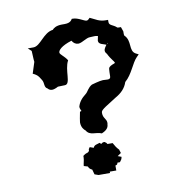

<svg xmlns="http://www.w3.org/2000/svg" viewBox="-79 -778 797 841"><g transform="rotate(-10 320.0 -358.0)"><path d="M241 -105V-99C241 -86 236 -74 235 -61L252 -56C257 -46 259 -44 269 -39L275 -17L292 -11H343V-17H372V-39C381 -42 380 -41 383 -50H394C401 -59 403 -61 405 -72L389 -78L405 -89L400 -105C390 -115 384 -125 377 -138H354C350 -144 352 -143 343 -149C333 -149 335 -148 327 -143L321 -149C308 -144 297 -145 292 -132L275 -138C270 -130 269 -132 269 -122C259 -110 262 -121 241 -105ZM248 -529C236 -549 216 -560 216 -569C216 -579 230 -596 277 -611C284 -599 294 -593 305 -593C321 -593 343 -612 359 -612C366 -612 372 -613 380 -613C383 -613 389 -613 395 -611L391 -591V-590C391 -573 416 -572 425 -567C423 -563 413 -553 413 -542C413 -538 416 -531 420 -528C434 -499 446 -492 448 -482C442 -478 429 -477 420 -466C417 -463 417 -429 417 -428C417 -419 412 -416 404 -416C398 -416 391 -417 383 -417C370 -417 332 -406 332 -406C314 -396 308 -378 299 -371C278 -355 266 -339 261 -320V-319C261 -311 266 -304 267 -300C266 -300 265 -300 260 -298C256 -279 252 -256 252 -252C252 -230 263 -218 270 -213C285 -187 313 -199 338 -188C349 -193 369 -202 369 -223C369 -224 370 -225 370 -229C370 -248 354 -252 354 -275C354 -285 355 -289 404 -319L426 -333C449 -346 469 -364 478 -392C511 -420 524 -468 547 -491L557 -501L545 -507C515 -523 539 -565 509 -593L508 -599V-612L501 -632H494C490 -632 488 -632 485 -633C470 -648 451 -647 451 -663V-673H441C429 -673 418 -675 406 -680L373 -696C368 -691 364 -686 358 -686C348 -686 323 -705 300 -705H295C293 -702 288 -688 261 -688H248C222 -688 210 -678 205 -672C162 -667 140 -611 108 -611H83L98 -597C100 -558 100 -553 101 -548C95 -528 90 -513 85 -498C98 -492 107 -488 121 -463C130 -448 122 -431 138 -423C143 -417 149 -414 157 -414C169 -414 184 -423 184 -423C189 -423 202 -424 215 -424C243 -424 226 -489 248 -529ZM428 -570 431 -574 433 -573Z"/></g></svg>

Font: GNUTypewriter
Style: Standard
Weight: 400
Version: Version 001.000